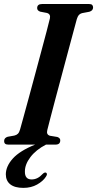

<svg xmlns="http://www.w3.org/2000/svg" viewBox="-32 -720 483 956"><path d="M203.5 -72.5Q197.5 -49.5 217 -44L253.5 -38Q268.5 -32.5 268 -21Q268 0 244.5 0H197Q147 26 119.5 62.2Q92 98.5 92 133Q91 173.5 125.5 173.5Q155.5 173.5 180 146.5Q189.5 137 196.5 139.5Q200.5 140.5 201.5 146Q202.5 151.5 196.5 160Q182.5 182 152.8 198.8Q123 215.5 84.5 215.5Q41.5 215.5 19.2 197.8Q-3 180 -3 147.5Q-2.5 107.5 32 69.2Q66.5 31 143 0H9Q-11.5 0 -11.5 -17.5Q-11.5 -33.5 6 -39L39.5 -45Q50.5 -47.5 57.2 -54.2Q64 -61 68 -75.5Q74 -96.5 85.5 -138.8Q97 -181 112 -235.8Q127 -290.5 142.8 -349.8Q158.5 -409 173.5 -464.2Q188.5 -519.5 199.8 -562.8Q211 -606 216.5 -628.5Q221 -650 201.5 -655.5L168 -662Q153 -667.5 153 -679.5Q153 -700 177.5 -700H411.5Q423 -700 427.2 -695.2Q431.5 -690.5 431.5 -683Q431.5 -667 413 -661.5L376 -654.5Q366 -651.5 360.5 -645.2Q355 -639 350.5 -625Q344.5 -603 332.8 -559.5Q321 -516 306.2 -460.5Q291.5 -405 275.5 -345.8Q259.5 -286.5 245 -231.8Q230.5 -177 219.5 -135Q208.5 -93 203.5 -72.5Z"/></svg>

Font: Fraunces 144pt S050 SemiBold
Style: Italic
Weight: 600
Italic angle: -16°
Version: Version 1.000; ttfautohint (v1.8.3)